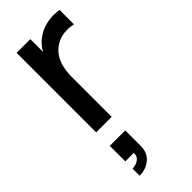

<svg xmlns="http://www.w3.org/2000/svg" viewBox="-268 -585 922 922"><g transform="rotate(-45 193.0 -124.0)"><path d="M70.5 295V247Q77.5 247 91.5 243.5Q105.5 240 117 229.5Q128.5 219 128 197.5H70.5V92H175.5V197.5Q175.5 243 145 269Q114.5 295 70.5 295ZM70 0V-540H163V-409L150 -426Q160 -452 176 -473.8Q192 -495.5 213 -509.5Q233.5 -524.5 258.8 -532.8Q284 -541 310.5 -542.8Q337 -544.5 361.5 -540V-442Q335 -449 302.8 -446Q270.5 -443 243.5 -425.5Q218 -409 203.2 -385.5Q188.5 -362 182 -333.2Q175.5 -304.5 175.5 -272.5V0Z"/></g></svg>

Font: Manrope ExtraLight SemiBold
Style: Regular
Weight: 600
Version: Version 4.504